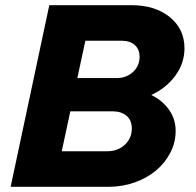

<svg xmlns="http://www.w3.org/2000/svg" viewBox="-20 -720 755 740"><path d="M170 -700H487Q578 -700 634.5 -654Q691 -608 691 -534Q691 -476 655.5 -428Q620 -380 563 -354Q606 -333 631.5 -297Q657 -261 657 -215Q657 -171 636.5 -131.5Q616 -92 581.5 -63Q547 -34 499.5 -17Q452 0 398 0H21ZM449 -563H309L278 -419H429Q467 -419 492.5 -442.5Q518 -466 518 -501Q518 -530 499.5 -546.5Q481 -563 449 -563ZM393 -137Q434 -137 461 -162Q488 -187 488 -225Q488 -256 468 -273.5Q448 -291 413 -291H251L218 -137Z"/></svg>

Font: Red Hat Text
Style: Bold Italic
Weight: 700
Italic angle: -12°
Designer: Pentagram / MCKL
Foundry: Pentagram / MCKL
Version: Version 1.003; Red Hat Text Bold Italic